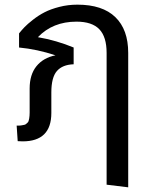

<svg xmlns="http://www.w3.org/2000/svg" viewBox="-20 -594 658 816"><path d="M309.1 -574.2Q415.5 -574.2 470.2 -521.2Q524.9 -468.3 524.9 -369.1V202.1L433.1 190.9V-369.1Q433.1 -437.5 402.1 -469.7Q371.1 -502 305.2 -502Q204.1 -502 141.1 -436Q219.7 -422.4 293 -392.1V-320.8Q245.6 -319.3 221.9 -292.2Q198.2 -265.1 198.2 -201.2V-113.8Q198.2 6.8 76.2 6.8Q64.9 6.8 55.2 5.9L50.8 -60.1H57.1Q65.4 -60.1 72 -61.3Q78.6 -62.5 83.5 -63.5Q88.4 -64.5 92 -68.1Q95.7 -71.8 98.1 -73.7Q100.6 -75.7 102.1 -82Q103.5 -88.4 104.2 -91.1Q105 -93.8 105.5 -102.8Q106 -111.8 106 -115.2Q106 -118.7 106 -129.9V-217.8Q106 -276.9 135 -312.7Q164.1 -348.6 215.8 -358.9Q137.7 -384.8 61 -392.1V-452.1Q72.3 -466.3 84.5 -479Q96.7 -491.7 120.4 -510.3Q144 -528.8 169.7 -542Q195.3 -555.2 232.2 -564.7Q269 -574.2 309.1 -574.2Z"/></svg>

Font: FiraGO
Style: Regular
Weight: 400
Designer: bBox Type
Foundry: bBox Type GmbH
Version: Version 1.001;PS 001.001;hotconv 1.0.88;makeotf.lib2.5.64775